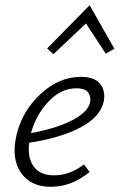

<svg xmlns="http://www.w3.org/2000/svg" viewBox="-20 -713 459 737"><path d="M324 -693 419 -526 386 -507 310 -623 185 -505 161 -527ZM291 -418Q344 -418 365 -390Q386 -362 378 -323Q365 -264 289.5 -224Q214 -184 92 -165Q85 -107 109.5 -73.5Q134 -40 187 -40Q249 -40 302 -82L324 -53Q255 4 175 4Q97 4 60 -50.5Q23 -105 43 -193Q64 -285 135 -351.5Q206 -418 291 -418ZM326 -321Q330 -339 319.5 -356.5Q309 -374 273 -374Q214 -374 166 -323Q118 -272 99 -202Q197 -220 257.5 -251.5Q318 -283 326 -321Z"/></svg>

Font: EauTestInfant Semilight
Style: Italic
Weight: 300
Italic angle: -12°
Designer: Christian Thalmann (Catharsis Fonts)
Version: Version 0.001;PS 000.001;hotconv 1.0.88;makeotf.lib2.5.64775